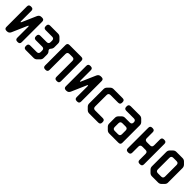

<svg xmlns="http://www.w3.org/2000/svg" viewBox="281 -1609 2743 2743"><g transform="rotate(45 1652.5 -238.0)"><path d="M90 9H99Q139 9 155 -28L251 -249Q259 -267 264 -267Q269 -267 269 -245V-31Q269 9 309 9H319Q359 9 359 -31V-445Q359 -485 319 -485H305Q265 -485 249 -448L158 -239Q151 -221 145 -221Q140 -221 140 -243V-445Q140 -485 100 -485H90Q50 -485 50 -445V-31Q50 9 90 9Z M439 -32Q439 8 479 8H638Q667 8 687 -12L720 -45Q740 -65 740 -94V-161Q740 -191 720 -211L718 -213Q708 -223 708 -235Q708 -248 720 -260Q740 -282 740 -310V-383Q740 -412 720 -432L687 -465Q667 -485 638 -485H479Q439 -485 439 -445V-434Q439 -394 479 -394H610Q650 -394 650 -354V-324Q650 -284 610 -284H482Q442 -284 442 -244V-233Q442 -193 482 -193H610Q650 -193 650 -153V-123Q649 -83 610 -83H479Q439 -83 439 -43Z M830 -32Q830 8 870 8H880Q920 8 920 -32V-354Q920 -394 960 -394H1020Q1060 -394 1060 -354V-32Q1060 8 1100 8H1110Q1150 8 1150 -32V-445Q1150 -485 1110 -485H870Q830 -485 830 -445Z M1290 9H1299Q1339 9 1355 -28L1451 -249Q1459 -267 1464 -267Q1469 -267 1469 -245V-31Q1469 9 1509 9H1519Q1559 9 1559 -31V-445Q1559 -485 1519 -485H1505Q1465 -485 1449 -448L1358 -239Q1351 -221 1345 -221Q1340 -221 1340 -243V-445Q1340 -485 1300 -485H1290Q1250 -485 1250 -445V-31Q1250 9 1290 9Z M1712 -12Q1732 8 1761 8H1944Q1984 8 1984 -32V-43Q1984 -83 1944 -83H1790Q1750 -83 1750 -123V-354Q1750 -394 1790 -394H1944Q1984 -394 1984 -434V-445Q1984 -485 1944 -485H1761Q1732 -485 1712 -465L1679 -432Q1659 -412 1659 -383V-94Q1659 -65 1679 -45Z M2117 -12Q2137 8 2166 8H2352Q2392 8 2392 -32V-383Q2392 -412 2372 -432L2339 -465Q2319 -485 2290 -485H2107Q2067 -485 2067 -445V-434Q2067 -394 2107 -394H2261Q2301 -394 2301 -354V-351Q2301 -311 2261 -311H2166Q2137 -311 2117 -291L2085 -259Q2064 -238 2064 -210V-94Q2064 -65 2084 -45ZM2155 -114V-189Q2155 -229 2195 -229H2261Q2301 -229 2301 -189V-114Q2301 -74 2261 -74H2195Q2155 -74 2155 -114Z M2502 -32Q2502 8 2542 8H2552Q2592 8 2592 -32V-154Q2592 -194 2632 -194H2698Q2738 -194 2738 -154V-32Q2738 8 2778 8H2788Q2828 8 2828 -32V-445Q2828 -485 2788 -485H2778Q2738 -485 2738 -445V-325Q2738 -285 2698 -285H2632Q2592 -285 2592 -325V-445Q2592 -485 2552 -485H2542Q2502 -485 2502 -445Z M2981 -11Q3001 9 3030 9H3154Q3183 9 3203 -11L3235 -43Q3257 -65 3255 -93V-383Q3255 -411 3235 -433L3203 -465Q3183 -485 3154 -485H3030Q3001 -485 2981 -465L2948 -432Q2928 -412 2928 -383V-93Q2928 -64 2948 -44ZM3019 -122V-354Q3019 -394 3059 -394H3124Q3164 -394 3164 -354V-122Q3164 -82 3124 -82H3059Q3019 -82 3019 -122Z"/></g></svg>

Font: WDXL Lubrifont SC
Style: Regular
Weight: 400
Designer: [WDXL Lubrifont] Copyright 2020-2022 (c) NightFurySL2001, Skr-ZERO; [ZCOOL QingKe HuangYou] Copyright 2018-2022 (c) The 
Version: Version 2.001;hotconv 1.1.1;makeotfexe 2.6.0